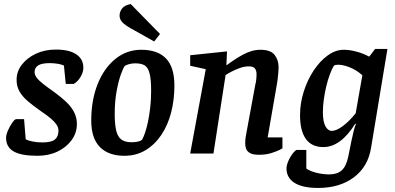

<svg xmlns="http://www.w3.org/2000/svg" viewBox="-20 -759 1954 949"><path d="M165 11Q85 11 47.5 -10.5Q10 -32 10 -78Q10 -93 19.5 -114.5Q29 -136 41 -153Q53 -170 60 -170H99L107 -71Q116 -65 139 -60Q162 -55 188 -55Q234 -55 251.5 -69.5Q269 -84 269 -113Q269 -129 259.5 -143Q250 -157 231.5 -173Q213 -189 183 -209Q141 -238 114.5 -261.5Q88 -285 75 -309.5Q62 -334 62 -364Q62 -406 88 -439.5Q114 -473 157.5 -493.5Q201 -514 256 -514Q322 -514 357 -490.5Q392 -467 392 -424Q392 -402 378 -378.5Q364 -355 344 -344H305L296 -435Q284 -441 264 -444Q244 -447 226 -447Q187 -447 169 -436Q151 -425 151 -402Q151 -389 161.5 -375Q172 -361 193.5 -344Q215 -327 248 -304Q286 -276 310.5 -252Q335 -228 347.5 -202Q360 -176 360 -146Q360 -102 334 -66.5Q308 -31 264.5 -10Q221 11 165 11Z M595 11Q516 11 473.5 -32.5Q431 -76 431 -163Q431 -264 462.5 -343Q494 -422 550 -467.5Q606 -513 678 -513Q759 -513 800.5 -470Q842 -427 842 -336Q842 -266 826 -203.5Q810 -141 778 -93Q746 -45 700 -17Q654 11 595 11ZM629 -56Q646 -56 659.5 -58.5Q673 -61 682 -68Q689 -80 697 -103Q705 -126 711.5 -157.5Q718 -189 722.5 -227.5Q727 -266 727 -310Q727 -368 719 -397.5Q711 -427 694 -436.5Q677 -446 648 -446Q634 -446 618 -442Q602 -438 596 -432Q590 -425 578 -392.5Q566 -360 556.5 -309Q547 -258 547 -195Q547 -146 554 -115Q561 -84 579 -70Q597 -56 629 -56ZM742 -554 646 -608Q625 -619 608 -630Q591 -641 581 -653.5Q571 -666 571 -682Q571 -700 583 -716.5Q595 -733 626 -739L771 -591Z M1260 6Q1231 6 1216.5 -2Q1202 -10 1197 -22.5Q1192 -35 1192 -50Q1192 -63 1193.5 -75.5Q1195 -88 1197 -97L1242 -341Q1245 -352 1246.5 -365Q1248 -378 1248 -393Q1248 -410 1240 -420.5Q1232 -431 1210 -431Q1187 -431 1163 -422Q1139 -413 1120.5 -403Q1102 -393 1095 -388L1035 0H920L997 -417L920 -434V-486L1102 -505L1099 -437H1101Q1118 -450 1138.5 -463.5Q1159 -477 1180 -488.5Q1201 -500 1223 -506.5Q1245 -513 1266 -513Q1318 -513 1337.5 -487.5Q1357 -462 1357 -427Q1357 -415 1355.5 -398Q1354 -381 1352 -365Q1350 -349 1348 -339L1303 -80H1376V-26Q1374 -24 1358.5 -16.5Q1343 -9 1318 -1.5Q1293 6 1260 6Z M1552 170Q1476 170 1436 145Q1396 120 1396 73Q1396 62 1401 47.5Q1406 33 1414 19Q1422 5 1431 -5.5Q1440 -16 1446 -18H1494V74Q1512 87 1544 95Q1576 103 1607 103Q1647 103 1669 83Q1691 63 1701 17Q1710 -28 1716.5 -60Q1723 -92 1728.5 -113Q1734 -134 1739 -145L1736 -148Q1700 -90 1660.5 -61Q1621 -32 1578 -32Q1521 -32 1492 -72Q1463 -112 1463 -190Q1463 -249 1481.5 -307Q1500 -365 1531 -411.5Q1562 -458 1600.5 -485.5Q1639 -513 1679 -513Q1708 -513 1741.5 -504Q1775 -495 1805 -479L1834 -517H1895L1814 -28Q1799 65 1729 117.5Q1659 170 1552 170ZM1620 -112Q1642 -112 1674 -135.5Q1706 -159 1738 -199L1771 -387Q1742 -413 1709 -426Q1676 -439 1653 -439Q1642 -439 1637.5 -438Q1633 -437 1629 -432Q1619 -415 1609.5 -389Q1600 -363 1592.5 -331.5Q1585 -300 1580.5 -267.5Q1576 -235 1576 -204Q1576 -158 1588.5 -135Q1601 -112 1620 -112Z"/></svg>

Font: Faustina SemiBold
Style: Italic
Weight: 600
Italic angle: -8°
Designer: Alfonso Garcia
Foundry: http://www.omnibus-type.com
Version: Version 1.200